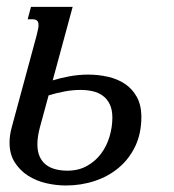

<svg xmlns="http://www.w3.org/2000/svg" viewBox="-20 -539 516 569"><path d="M398.9 -192.4Q398.9 -143.6 380.9 -105.7Q362.8 -67.9 332 -42Q301.3 -16.1 260.7 -2.7Q220.2 10.7 175.3 10.7Q146.5 10.7 116.9 3.9Q87.4 -2.9 63.2 -18.3Q39.1 -33.7 23.7 -57.9Q8.3 -82 8.3 -116.7Q8.3 -137.7 14.6 -161.1L88.4 -433.6Q90.8 -443.4 92.5 -451.2Q94.2 -459 94.2 -464.4Q94.2 -474.6 89.4 -478.3Q84.5 -481.9 75.7 -481.9H62L71.8 -518.6H195.3L136.2 -300.8Q159.7 -308.1 186.8 -313Q213.9 -317.9 241.7 -317.9Q271.5 -317.9 299.8 -311.5Q328.1 -305.2 350.1 -290.5Q372.1 -275.9 385.5 -251.7Q398.9 -227.5 398.9 -192.4ZM90.8 -111.8Q90.8 -90.3 97.4 -75.4Q104 -60.5 115.7 -51.3Q127.4 -42 143.8 -37.6Q160.2 -33.2 179.7 -33.2Q212.9 -33.2 238 -47.4Q263.2 -61.5 279.8 -84Q296.4 -106.4 304.7 -134.5Q313 -162.6 313 -190.4Q313 -213.9 305.4 -229.7Q297.9 -245.6 284.9 -255.1Q272 -264.6 254.9 -268.6Q237.8 -272.5 218.8 -272.5Q194.8 -272.5 170.4 -267.8Q146 -263.2 124 -256.3L98.1 -161.1Q90.8 -133.3 90.8 -111.8Z"/></svg>

Font: Arian AMU Serif
Style: Italic
Weight: 400
Italic angle: -15°
Designer: Ruben Hakobyan (Tarumian)
Foundry: Ruben Hakobyan (Tarumian)
Version: Version 1.002